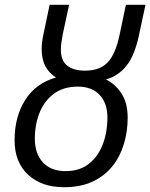

<svg xmlns="http://www.w3.org/2000/svg" viewBox="-20 -780 634 810"><path d="M250 9.8Q155.3 9.8 98.4 -43Q41.5 -95.7 41.5 -188.5Q41.5 -287.6 86.4 -358.4Q131.3 -429.2 216.3 -453.1Q187 -471.2 171.4 -500.5Q155.8 -529.8 155.8 -574.2Q155.8 -598.1 162.6 -632.3L189.5 -759.8H271.5L244.6 -634.8Q241.2 -616.2 239 -600.3Q236.8 -584.5 236.8 -570.3Q236.8 -524.4 263.4 -503.2Q290 -481.9 338.9 -481.9Q401.4 -481.9 434.6 -517.3Q467.8 -552.7 484.4 -632.8L511.2 -759.8H593.8L565.9 -629.9Q548.3 -547.4 514.6 -503.9Q481 -460.4 427.2 -444.8Q466.3 -425.3 492.4 -385.7Q518.6 -346.2 518.6 -283.2Q518.6 -225.6 502.9 -173.1Q487.3 -120.6 454.6 -79.3Q421.9 -38.1 371.1 -14.2Q320.3 9.8 250 9.8ZM257.3 -58.1Q315.4 -58.1 354.5 -88.6Q393.6 -119.1 413.3 -170.4Q433.1 -221.7 433.1 -283.7Q433.1 -344.7 400.4 -379.6Q367.7 -414.6 308.1 -414.6Q249 -414.6 208.7 -385.5Q168.5 -356.4 147.7 -306.6Q127 -256.8 127 -194.3Q127 -131.8 160.9 -95Q194.8 -58.1 257.3 -58.1Z"/></svg>

Font: Open Sans
Style: Italic
Weight: 400
Italic angle: -12°
Designer: Monotype Design Team
Foundry: Monotype Imaging Inc.
Version: Version 3.000; ttfautohint (v1.8.4)